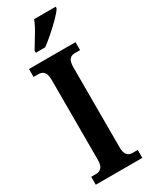

<svg xmlns="http://www.w3.org/2000/svg" viewBox="-238 -978 806 1026"><g transform="rotate(-30 165.0 -465.5)"><path d="M22 0V-49H55Q72 -49 85 -62Q98 -75 98 -110V-602Q98 -639 85 -652Q72 -665 55 -665H22V-714H309V-665H275Q256 -665 244 -652Q232 -639 232 -601V-110Q232 -76 244.5 -62.5Q257 -49 275 -49H309V0ZM97 -784Q117 -818 141.5 -857.5Q166 -897 179 -931H312V-921Q302 -904 274.5 -876Q247 -848 214.5 -819.5Q182 -791 155 -771H97Z"/></g></svg>

Font: Noto Serif Tamil ExtraCondensed
Style: Bold
Weight: 700
Width: 2
Designer: Indian Type Foundry, Tom Grace, and the Monotype Design Team
Foundry: Monotype Imaging Inc.
Version: Version 2.004; ttfautohint (v1.8.4.7-5d5b)